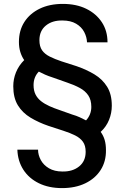

<svg xmlns="http://www.w3.org/2000/svg" viewBox="-20 -732 642 984"><path d="M298 232Q230 232 179 207Q128 182 99.5 137.5Q71 93 69 35H175Q175 62 189 88Q203 114 231 130.5Q259 147 300 147Q352 148 385.5 121Q419 94 419 46Q419 14 405 -5.5Q391 -25 365 -38Q339 -51 304.5 -62Q270 -73 228 -87Q178 -104 136.5 -129Q95 -154 71.5 -192.5Q48 -231 48 -290Q48 -327 62 -361.5Q76 -396 104 -424Q91 -443 84 -466Q77 -489 77 -517Q77 -576 105 -619.5Q133 -663 183.5 -687.5Q234 -712 302 -712Q371 -712 422 -687Q473 -662 502 -618Q531 -574 531 -515H426Q425 -542 411.5 -568Q398 -594 370 -610.5Q342 -627 300 -627Q248 -628 215 -601Q182 -574 182 -526Q182 -494 195.5 -474.5Q209 -455 235 -442Q261 -429 295.5 -417.5Q330 -406 372 -393Q424 -375 464.5 -350.5Q505 -326 529 -287.5Q553 -249 553 -190Q553 -153 539 -118Q525 -83 496 -56Q510 -37 516.5 -14.5Q523 8 523 37Q524 95 496 139Q468 183 417 207.5Q366 232 298 232ZM421 -115Q434 -129 441 -146.5Q448 -164 448 -184Q448 -220 432.5 -243Q417 -266 389.5 -281Q362 -296 326.5 -308Q291 -320 250 -335Q228 -342 211 -349.5Q194 -357 179 -365Q166 -352 159 -334.5Q152 -317 152 -296Q152 -268 162 -248Q172 -228 190.5 -213.5Q209 -199 233.5 -188Q258 -177 288 -167Q318 -157 350 -145Q371 -139 388.5 -131Q406 -123 421 -115Z"/></svg>

Font: DM Sans 10pt Medium
Style: Regular
Weight: 500
Version: Version 4.004;gftools[0.9.30]